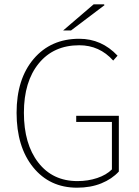

<svg xmlns="http://www.w3.org/2000/svg" viewBox="-20 -850 640 882"><path d="M334 12.2Q208 12.2 132.1 -81.8Q56.2 -175.8 56.2 -332Q56.2 -487.3 134.8 -579.6Q213.4 -671.9 344.2 -671.9Q446.8 -671.9 520 -594.2L500 -571.8Q437 -642.1 344.2 -642.1Q226.1 -642.1 158 -558.6Q89.8 -475.1 89.8 -332Q89.8 -188.5 155.8 -103.3Q221.7 -18.1 335.9 -18.1Q384.3 -18.1 426.5 -32.2Q468.8 -46.4 494.1 -71.8V-290H330.1V-317.9H525.9V-62Q494.6 -27.8 445.6 -7.8Q396.5 12.2 334 12.2ZM270 -710 410.2 -830.1H458L460 -826.2L306.2 -710Z"/></svg>

Font: Source Sans 3 ExtraLight
Style: Regular
Weight: 200
Designer: Paul D. Hunt
Foundry: Adobe
Version: Version 3.052;hotconv 1.1.0;makeotfexe 2.6.0